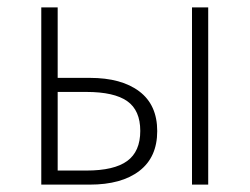

<svg xmlns="http://www.w3.org/2000/svg" viewBox="-20 -500 676 520"><path d="M500 0V-480H543.9V0ZM136.2 -38.1H213.9Q289.1 -38.1 324.5 -64Q359.9 -89.8 359.9 -145.5Q359.9 -201.2 324.5 -226.1Q289.1 -251 213.9 -251H136.2ZM91.8 0V-480H136.2V-289.1H223.1Q309.1 -289.1 357.4 -252.4Q405.8 -215.8 405.8 -145Q405.8 -74.2 357.4 -37.1Q309.1 0 223.1 0Z"/></svg>

Font: SourceSansPro-Light
Style: Regular
Weight: 300
Designer: Paul D. Hunt
Foundry: Adobe Systems Incorporated
Version: Version 2.020;PS 2.0;hotconv 1.0.86;makeotf.lib2.5.63406